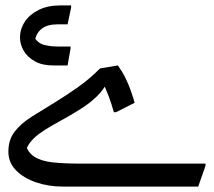

<svg xmlns="http://www.w3.org/2000/svg" viewBox="-20 -690 792 710"><path d="M11 -129Q11 -173 34 -203Q57 -233 96.5 -258Q136 -283 184 -312Q223 -336 266 -366Q309 -396 350 -437L416 -448Q433 -424 444 -401.5Q455 -379 463 -356.5Q471 -334 478 -310L409 -275H401Q393 -304 382.5 -332.5Q372 -361 355 -396L379 -390Q364 -359 339 -334.5Q314 -310 283.5 -290.5Q253 -271 221 -253Q194 -238 169.5 -224Q145 -210 124.5 -195Q104 -180 90.5 -162Q77 -144 73 -122L72 -164Q81 -127 107 -110.5Q133 -94 175.5 -89.5Q218 -85 276 -85H740V-77L713 0H212Q160 0 114 -15.5Q68 -31 39.5 -60Q11 -89 11 -129ZM54 -551Q54 -583 72 -610Q90 -637 123.5 -653.5Q157 -670 203 -670H243V-662L230 -600H192Q155 -600 134 -583.5Q113 -567 109 -538L104 -557Q119 -530 143 -524Q167 -518 192 -518H241V-511L230 -448H176Q136 -448 108.5 -463.5Q81 -479 67.5 -502.5Q54 -526 54 -551Z"/></svg>

Font: Kufam
Style: Italic
Weight: 400
Italic angle: -11°
Designer: Artur Schmal
Foundry: Original Type
Version: Version 1.301; ttfautohint (v1.8.3)